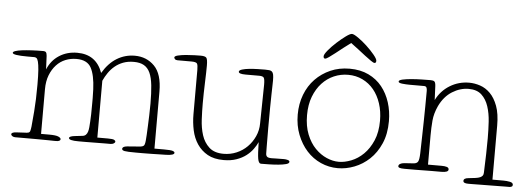

<svg xmlns="http://www.w3.org/2000/svg" viewBox="-46 -768 2552 926"><g transform="rotate(5 1230.0 -304.5)"><path d="M723 -6H770Q803 -6 812 -2.5Q821 1 821 6Q821 18 781 19Q773 19 753.5 19.5Q734 20 712 20.5Q690 21 669 21Q648 21 636 21Q594 21 581 18.5Q568 16 568 9Q568 -3 591 -5L655 -10Q665 -11 670.5 -15.5Q676 -20 678 -41Q679 -50 680 -68.5Q681 -87 682 -111.5Q683 -136 684 -164Q685 -192 685 -220Q685 -272 681 -309Q677 -346 666.5 -369Q656 -392 637 -403Q618 -414 588 -414Q559 -414 536.5 -405.5Q514 -397 496.5 -382.5Q479 -368 466 -349Q453 -330 444 -310V-35H495Q518 -35 525 -31.5Q532 -28 532 -23Q532 -18 525.5 -14Q519 -10 510 -10Q506 -10 483.5 -10Q461 -10 435 -9.5Q409 -9 385.5 -9Q362 -9 355 -9Q308 -9 308 -21Q308 -30 337 -33L372 -37Q382 -38 388 -44Q394 -50 397 -59.5Q400 -69 401 -81.5Q402 -94 403 -109Q404 -126 404.5 -145Q405 -164 405 -202Q405 -204 405 -223Q405 -242 404 -265Q401 -334 382 -369Q363 -404 311 -404Q283 -404 258 -394Q233 -384 214 -363.5Q195 -343 183.5 -313.5Q172 -284 172 -245V-29H212Q244 -29 256 -23.5Q268 -18 268 -12Q268 -1 247 -1Q243 -1 236.5 -1Q230 -1 210.5 -1.5Q191 -2 153.5 -2Q116 -2 49 -2Q41 -2 35 -6Q29 -10 29 -15Q29 -25 55 -26Q78 -28 91 -28Q104 -28 110.5 -30Q117 -32 119 -38.5Q121 -45 123 -60Q125 -80 129.5 -135Q134 -190 134 -264Q134 -309 132 -335Q130 -361 126.5 -374.5Q123 -388 118 -391.5Q113 -395 108 -395H75Q2 -395 2 -407Q2 -412 13.5 -416Q25 -420 44.5 -422.5Q64 -425 91 -426.5Q118 -428 149 -428Q157 -428 161 -423.5Q165 -419 166 -406L169 -341Q187 -385 225 -409.5Q263 -434 312 -434Q404 -434 435 -347Q464 -396 503.5 -420Q543 -444 590 -444Q647 -444 685 -405.5Q723 -367 723 -282Z M1223 -359Q1223 -386 1218 -393Q1213 -400 1196 -400H1130Q1096 -400 1096 -411Q1096 -418 1110.5 -422.5Q1125 -427 1145.5 -429Q1166 -431 1187 -431.5Q1208 -432 1221 -432Q1234 -432 1242 -431Q1250 -430 1255 -425.5Q1260 -421 1262 -411Q1264 -401 1264 -383Q1264 -372 1263.5 -357Q1263 -342 1262.5 -316Q1262 -290 1261.5 -251.5Q1261 -213 1261 -156Q1261 -90 1261.5 -62.5Q1262 -35 1262 -30Q1262 -20 1267.5 -14.5Q1273 -9 1290 -9Q1296 -9 1311 -9.5Q1326 -10 1350 -10Q1359 -10 1368 -7.5Q1377 -5 1377 1Q1377 9 1362 13Q1347 17 1325.5 19Q1304 21 1280.5 21.5Q1257 22 1241 22Q1230 22 1226 0Q1222 -22 1221 -81Q1214 -65 1201 -47Q1188 -29 1168.5 -14Q1149 1 1122 10.5Q1095 20 1060 20Q1013 20 982 2.5Q951 -15 931.5 -44Q912 -73 904 -110.5Q896 -148 896 -187V-402Q896 -425 891.5 -432.5Q887 -440 864 -440H797Q788 -440 784 -444.5Q780 -449 780 -452Q780 -459 796.5 -463Q813 -467 834.5 -469Q856 -471 876.5 -471.5Q897 -472 906 -472Q927 -472 933.5 -465Q940 -458 940 -427Q940 -414 939.5 -392Q939 -370 938 -344Q937 -318 936.5 -291.5Q936 -265 936 -243Q936 -207 938 -166Q940 -125 951 -90.5Q962 -56 987 -33Q1012 -10 1057 -10Q1090 -10 1119.5 -22.5Q1149 -35 1171 -57Q1193 -79 1206.5 -108.5Q1220 -138 1220 -172Z M1838 -236Q1838 -174 1817.5 -127.5Q1797 -81 1764.5 -50.5Q1732 -20 1692 -4.5Q1652 11 1612 11Q1568 11 1529 -6.5Q1490 -24 1461 -56Q1432 -88 1414.5 -132.5Q1397 -177 1397 -230Q1397 -282 1414 -326.5Q1431 -371 1462 -403Q1493 -435 1535 -453.5Q1577 -472 1628 -472Q1680 -472 1719.5 -453Q1759 -434 1785 -401.5Q1811 -369 1824.5 -326.5Q1838 -284 1838 -236ZM1623 -442Q1587 -442 1554.5 -428Q1522 -414 1497 -387Q1472 -360 1457 -321Q1442 -282 1442 -231Q1442 -178 1458 -138Q1474 -98 1499.5 -72Q1525 -46 1555 -33Q1585 -20 1614 -20Q1642 -20 1674 -32.5Q1706 -45 1733 -71.5Q1760 -98 1777.5 -138.5Q1795 -179 1795 -235Q1795 -280 1782.5 -318Q1770 -356 1747.5 -383.5Q1725 -411 1693 -426.5Q1661 -442 1623 -442ZM1744 -510Q1739 -510 1726 -519Q1713 -528 1696 -541Q1679 -554 1660 -569Q1641 -584 1624 -596Q1607 -584 1588 -569Q1569 -554 1552.5 -541Q1536 -528 1523 -519Q1510 -510 1505 -510Q1497 -510 1497 -521Q1497 -530 1513.5 -550Q1530 -570 1552 -590Q1574 -610 1594.5 -625Q1615 -640 1624 -640Q1633 -640 1654.5 -625Q1676 -610 1697.5 -590Q1719 -570 1735.5 -550Q1752 -530 1752 -521Q1752 -510 1744 -510Z M2360 1H2414Q2429 1 2444.5 4Q2460 7 2460 18Q2460 24 2455 26.5Q2450 29 2443 29Q2440 29 2425 29Q2410 29 2389 29.5Q2368 30 2344 30Q2320 30 2299 30.5Q2278 31 2263 31Q2248 31 2245 31Q2221 31 2221 19Q2221 6 2244 4Q2265 2 2278.5 0Q2292 -2 2300 -5.5Q2308 -9 2312 -14.5Q2316 -20 2316 -30Q2318 -75 2319 -119.5Q2320 -164 2320 -196Q2320 -235 2317.5 -275.5Q2315 -316 2304 -349.5Q2293 -383 2270.5 -404Q2248 -425 2208 -425Q2167 -425 2128.5 -401Q2090 -377 2067 -329Q2050 -292 2047 -257.5Q2044 -223 2044 -186V-44H2111Q2125 -44 2135 -41Q2145 -38 2145 -29Q2145 -15 2111 -15Q2108 -15 2095 -15Q2082 -15 2063.5 -15Q2045 -15 2023.5 -14.5Q2002 -14 1983 -14Q1964 -14 1950 -14Q1936 -14 1933 -14Q1916 -14 1909 -16.5Q1902 -19 1902 -24Q1902 -31 1909.5 -35.5Q1917 -40 1929 -41L1974 -44Q1989 -45 1995 -54Q2001 -63 2002 -95Q2003 -142 2004 -179.5Q2005 -217 2005.5 -252Q2006 -287 2006.5 -322Q2007 -357 2007 -398Q2007 -408 2004 -414Q2001 -420 1992 -420H1923Q1905 -420 1886.5 -422Q1868 -424 1868 -431Q1868 -438 1886.5 -442Q1905 -446 1930 -448Q1955 -450 1981 -450.5Q2007 -451 2022 -451Q2034 -451 2039.5 -446.5Q2045 -442 2046 -425L2049 -357Q2072 -403 2114.5 -429Q2157 -455 2208 -455Q2234 -455 2261 -446Q2288 -437 2310 -415Q2332 -393 2346 -355.5Q2360 -318 2360 -260Z"/></g></svg>

Font: Life Savers
Style: Regular
Weight: 400
Version: Version 2.001; ttfautohint (v0.93) -l 8 -r 50 -G 200 -x 14 -